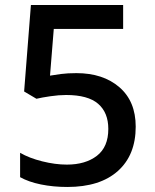

<svg xmlns="http://www.w3.org/2000/svg" viewBox="-20 -734 615 764"><path d="M284 -443Q390 -443 455 -387Q520 -331 520 -230Q520 -117 449 -53.5Q378 10 248 10Q192 10 143 0Q94 -10 60 -29V-126Q96 -105 148 -92Q200 -79 246 -79Q320 -79 365.5 -114Q411 -149 411 -221Q411 -286 370.5 -321Q330 -356 243 -356Q214 -356 180 -351Q146 -346 125 -341L76 -370L103 -714H470V-619H194L179 -433Q195 -436 222 -439.5Q249 -443 284 -443Z"/></svg>

Font: Noto Sans Khmer UI Medium
Style: Regular
Weight: 500
Designer: Danh Hong and the Monotype Design Team
Foundry: Monotype Imaging Inc.
Version: Version 2.002; ttfautohint (v1.8.4.7-5d5b)